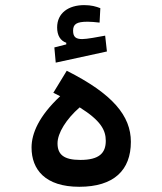

<svg xmlns="http://www.w3.org/2000/svg" viewBox="-20 -717 626 740"><path d="M285.6 2.9C418.9 2.9 484.4 -61 484.4 -170.4C484.4 -270.5 414.6 -355 237.3 -444.3L185.5 -359.4C194.8 -355 203.6 -350.6 211.9 -346.2C130.4 -270 101.6 -203.1 101.6 -148.4C101.6 -63.5 154.3 2.9 285.6 2.9ZM287.1 -303.2C368.7 -252 387.7 -215.3 387.7 -174.3C387.7 -127.4 362.8 -100.6 289.6 -100.6C225.1 -100.6 201.7 -122.1 201.7 -164.6C201.7 -204.1 235.4 -258.3 287.1 -303.2ZM194.8 -475.6 392.1 -518.6 385.3 -579.6C356 -574.2 315.4 -566.4 296.9 -566.4C273.4 -566.4 261.7 -573.7 261.7 -598.6C261.7 -624 274.9 -633.3 317.9 -633.3C329.1 -633.3 348.6 -631.8 363.8 -629.9L366.7 -685.5C350.1 -691.9 332 -697.3 304.7 -697.3C243.7 -697.3 200.2 -666.5 200.2 -611.3C200.2 -580.1 212.9 -560.1 235.4 -552.2V-545.9L189.5 -534.2Z"/></svg>

Font: Cascadia Code PL
Style: Regular
Weight: 400
Monospace: yes
Designer: Aaron Bell
Foundry: Saja Typeworks
Version: Version 2404.023